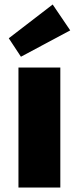

<svg xmlns="http://www.w3.org/2000/svg" viewBox="-20 -833 350 853"><path d="M62 0V-533H248V0ZM73 -581 19 -663 214 -813 292 -698Z"/></svg>

Font: Lexend Deca ExtraBold
Style: Regular
Weight: 800
Designer: Bonnie Shaver-Troup, Thomas Jockin
Foundry: Lexend
Version: Version 1.008; ttfautohint (v1.8.4.7-5d5b)